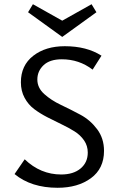

<svg xmlns="http://www.w3.org/2000/svg" viewBox="-20 -883 562 910"><path d="M437 -825 275 -708 113 -825 136 -863 275 -785 414 -863ZM157 -506Q157 -467 189.5 -437.5Q222 -408 268.5 -386Q315 -364 361.5 -339Q408 -314 440.5 -270.5Q473 -227 473 -168Q473 -84 411 -38.5Q349 7 253 7Q128 7 49 -58L97 -128Q172 -56 270 -56Q328 -56 362 -84.5Q396 -113 396 -160Q396 -192 378.5 -217.5Q361 -243 333 -260.5Q305 -278 271.5 -294Q238 -310 204 -327.5Q170 -345 142 -366Q114 -387 96.5 -419.5Q79 -452 79 -493Q79 -573 137.5 -618.5Q196 -664 287 -664Q391 -664 461 -619L419 -553Q355 -602 273 -602Q216 -602 186.5 -574Q157 -546 157 -506Z"/></svg>

Font: EauTestInfant Medium
Style: Regular
Weight: 500
Designer: Christian Thalmann (Catharsis Fonts)
Version: Version 0.001;PS 000.001;hotconv 1.0.88;makeotf.lib2.5.64775